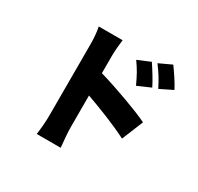

<svg xmlns="http://www.w3.org/2000/svg" viewBox="-181 -1033 1361 1318"><g transform="rotate(30 500.0 -374.5)"><path d="M696 -758 596 -716C635 -661 652 -630 684 -561L787 -606C765 -651 726 -713 696 -758ZM833 -815 734 -769C773 -716 792 -688 827 -619L927 -668C905 -712 864 -772 833 -815ZM271 -85C271 -44 266 23 259 66H449C444 21 438 -58 438 -85V-342C544 -304 681 -251 782 -199L851 -368C767 -409 573 -480 438 -519V-656C438 -704 444 -748 448 -786H259C267 -748 271 -696 271 -656C271 -571 271 -173 271 -85Z"/></g></svg>

Font: Noto Sans KR Black
Style: Regular
Weight: 900
Designer: Ryoko NISHIZUKA 西塚涼子 (kana, bopomofo & ideographs); Paul D. Hunt (Latin, Greek & Cyrillic); Sandoll Communications 산돌커뮤니
Foundry: Adobe
Version: Version 2.004;hotconv 1.0.118;makeotfexe 2.5.65603